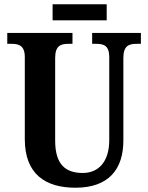

<svg xmlns="http://www.w3.org/2000/svg" viewBox="-20 -868 693 898"><path d="M226 -773H479V-848H226ZM333 10C489 10 557 -77 557 -211V-597C557 -655 584 -663 619 -663H639V-714H411V-663H430C465 -663 491 -655 491 -601V-213C491 -113 442 -59 367 -59C288 -59 238 -97 238 -210V-597C238 -655 265 -663 300 -663H319V-714H14V-663H34C68 -663 96 -655 96 -601V-217C96 -54 192 10 333 10Z"/></svg>

Font: Noto Serif Myanmar Condensed
Style: Bold
Weight: 700
Width: 3
Designer: Ben Mitchell and the Monotype Design Team
Foundry: Monotype Imaging Inc.
Version: Version 2.106